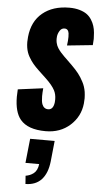

<svg xmlns="http://www.w3.org/2000/svg" viewBox="-73 -864 666 1280"><g transform="rotate(5 260.0 -224.0)"><path d="M148.4 374.5C194 374.2 229.7 359.9 255.6 331.8C281.5 303.6 297.4 262.9 303.2 209.5L317.4 71.8H153.3L136.2 234.4H228C226.4 249 222.9 261.7 217.5 272.5C212.2 283.2 205.3 291.7 197 297.9C188.7 304 180.5 308.8 172.4 312C164.2 315.3 154.9 317.9 144.5 319.8ZM251.5 12.2C316.6 12.2 371 -7.5 414.8 -46.9C458.6 -86.3 483.6 -135.3 489.7 -193.8C491 -205.9 491.7 -217.6 491.7 -229C491.4 -244 490.2 -258.1 488.3 -271.5C484.4 -295.6 477.2 -317.4 466.8 -336.9C456.4 -357.1 445.1 -375 432.9 -390.6C420.7 -406.2 405.6 -422.9 387.7 -440.4L341.8 -485.4C340.2 -487 337.7 -489.3 334.5 -492.2C325 -501.6 316.7 -510.3 309.6 -518.3C302.4 -526.3 295.4 -535.5 288.6 -545.9C281.7 -556.3 276.9 -568 273.9 -581.1C272 -589.2 271 -598 271 -607.4C271 -612.6 271.3 -618 272 -623.5C273.6 -636.9 278.3 -649.7 286.1 -662.1C293.9 -674.5 304.4 -680.7 317.4 -680.7H318.4C334.6 -680.7 344.2 -670.9 347.2 -651.4C348.1 -644.2 348.6 -636.1 348.6 -627C348.6 -610.7 347 -591.5 343.8 -569.3L515.1 -586.9C516.4 -600.6 517.3 -613.6 517.6 -626V-632.3C517.6 -643.4 516.9 -655.9 515.6 -669.9C514 -686.8 511.1 -701.8 506.8 -714.8C502.9 -727.9 496.6 -741.4 487.8 -755.4C479 -769.4 468.3 -781 455.6 -790.3C442.9 -799.6 426.5 -807.1 406.5 -813C386.5 -818.8 363.8 -821.8 338.4 -821.8C264.8 -821.8 205.1 -802.8 159.2 -764.9C113.3 -727 86.9 -673.3 80.1 -604C78.8 -592.3 78.1 -580.9 78.1 -569.8C78.1 -556.5 79.1 -543.8 81.1 -531.7C84.6 -509.9 91.5 -490.2 101.6 -472.4C111.7 -454.7 122 -439.5 132.6 -427C143.1 -414.5 156.7 -400.4 173.3 -384.8L222.7 -338.4C251.3 -311.4 271.5 -286.8 283.2 -264.6C292.3 -247.1 296.9 -226.9 296.9 -204.1C296.9 -197.9 296.5 -191.4 295.9 -184.6C291.7 -151.4 278.2 -134.8 255.4 -134.8C236.2 -134.8 222.7 -144.9 214.8 -165C210.3 -177.4 208 -195.1 208 -218.3C208 -233.6 209 -251.3 210.9 -271.5L42.5 -249.5C41.2 -232.3 40.5 -216 40.5 -200.7C40.5 -132 54.2 -81.2 81.5 -48.3C115.1 -8 171.7 12.2 251.5 12.2Z"/></g></svg>

Font: Oswald
Style: Heavy
Weight: 800
Designer: Vernon Adams
Foundry: Vernon Adams
Version: 3.0; ttfautohint (v0.95.6-bc232) -l 8 -r 50 -G 200 -x 0 -w "